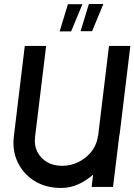

<svg xmlns="http://www.w3.org/2000/svg" viewBox="-20 -928 667 953"><path d="M466 -254H467L521 -700H627L574 -263Q573 -258 572 -254L541 0H435L442 -61Q408 -31 368 -13Q328 5 283 5Q207 5 151 -30Q95 -65 67.5 -123.5Q40 -182 49 -253L103 -700H209L154 -248Q149 -206 165.5 -174Q182 -142 213.5 -123.5Q245 -105 288 -105Q331 -105 368 -123Q405 -141 430.5 -171.5Q456 -202 464 -240ZM380 -773 421 -908H493L437 -773ZM276 -772 317 -907H389L333 -772Z"/></svg>

Font: Kulim Park SemiBold
Style: Italic
Weight: 600
Italic angle: -8°
Designer: Noponies / Dale Sattler
Foundry: Noponies
Version: Version 1.000; ttfautohint (v1.8.3)